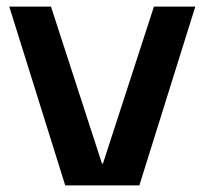

<svg xmlns="http://www.w3.org/2000/svg" viewBox="-20 -560 618 580"><path d="M8 -540H134L288 -66H291L445 -540H570L401 0H177Z"/></svg>

Font: Pathway Extreme 12pt SemiBold
Style: Regular
Weight: 600
Version: Version 1.001;gftools[0.9.26]